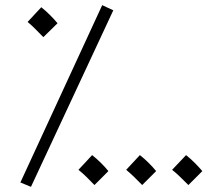

<svg xmlns="http://www.w3.org/2000/svg" viewBox="-20 -707 853 744"><path d="M100 17 419 -667 376 -687 59 0ZM148 -563 203 -617C186 -637 164 -660 140 -679L87 -622C111 -602 124 -587 148 -563ZM346 10 400 -44C384 -64 361 -87 337 -106L284 -49C309 -29 322 -14 346 10ZM531 10 585 -44C569 -64 546 -87 522 -106L469 -49C493 -29 507 -14 531 10ZM710 10 764 -44C747 -64 725 -87 701 -106L647 -49C672 -29 685 -14 710 10Z"/></svg>

Font: Noto Sans Arabic Cond Light
Style: Regular
Weight: 300
Width: 3
Designer: Monotype Design Team, Nadine Chahine, Nizar Qandah and Khaled Hosny
Foundry: Monotype Imaging Inc.
Version: Version 2.012